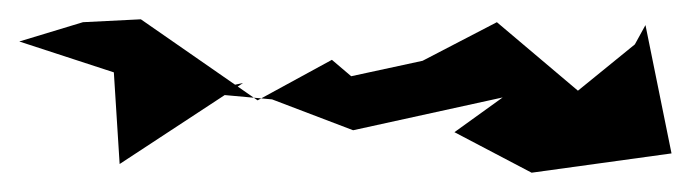

<svg xmlns="http://www.w3.org/2000/svg" viewBox="-25 69 720 199"><path d="M633 115 574 163 490 92 413 132 339 148 319 131 242 173 121 89 61 92 -5 112 93 144 99 239 227 155 180 165 257 172 341 204 496 170 446 206 526 248 671 228 644 95Z"/></svg>

Font: Charger Distortion
Style: 2
Weight: 400
Designer: Jasper
Foundry: Cannot Into Space Fonts
Version: Version 0.98